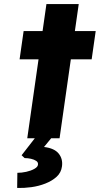

<svg xmlns="http://www.w3.org/2000/svg" viewBox="-20 -685 494 951"><path d="M115 0 210 -665H370L275 0ZM77 -391 97 -531H454L434 -391ZM65 246 66 171Q87 171 110 166Q133 161 150 151.5Q167 142 168 131Q170 119 159.5 112Q149 105 133.5 101.5Q118 98 102 98L87 84L171 -24H253L198 43Q249 49 270.5 75.5Q292 102 287 139Q283 170 260.5 190.5Q238 211 205 224Q172 237 135.5 242Q99 247 65 246Z"/></svg>

Font: Lexend
Style: Bold Italic
Weight: 700
Italic angle: -8.13011°
Designer: Bonnie Shaver-Troup, Thomas Jockin
Foundry: Lexend
Version: Version 1.007